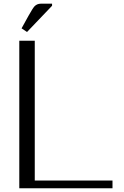

<svg xmlns="http://www.w3.org/2000/svg" viewBox="-20 -1010 665 1030"><path d="M259.3 -979 125 -838.4 95.7 -857.9 134.3 -927.7Q156.2 -966.8 165.5 -976.6Q179.2 -990.2 198.7 -990.2H259.3ZM83.5 -791.5H166.5V-41.5H583.5V0H83.5Z"/></svg>

Font: Resagnicto
Style: Regular
Weight: 500
Version: Version 0.9991